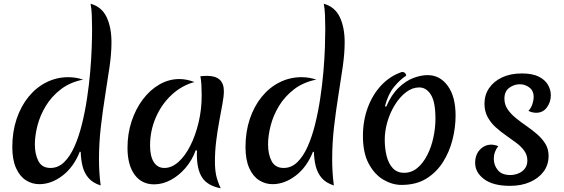

<svg xmlns="http://www.w3.org/2000/svg" viewBox="-20 -977 3026 1030"><path d="M408 -163Q375 -80 315 -34.5Q255 11 191 11Q152 11 119 -10Q86 -31 66 -75.5Q46 -120 46 -188Q46 -270 69 -338.5Q92 -407 133 -457.5Q174 -508 229 -535.5Q284 -563 347 -563Q367 -563 387.5 -559.5Q408 -556 426 -550Q356 -536 306.5 -498Q257 -460 226 -409Q195 -358 181 -303.5Q167 -249 167 -202Q167 -150 186 -113Q205 -76 251 -76Q292 -76 324 -107Q356 -138 379.5 -191Q403 -244 419.5 -310.5Q436 -377 447 -450Q458 -523 464 -593Q470 -663 472 -722.5Q474 -782 474 -822Q474 -861 472.5 -895.5Q471 -930 466 -957Q526 -940 552 -885Q578 -830 578 -750Q578 -690 567.5 -617.5Q557 -545 544 -464Q531 -383 521 -296.5Q511 -210 511 -122Q511 -51 520 18Q477 4 454.5 -22.5Q432 -49 423 -85Q414 -121 413 -162Z M1030 -171Q1011 -118 975.5 -76.5Q940 -35 896 -11.5Q852 12 807 12Q740 12 702 -40Q664 -92 664 -184Q664 -260 686 -326.5Q708 -393 746.5 -444Q785 -495 835.5 -524Q886 -553 943 -553Q980 -553 1023 -537Q954 -518 900 -467.5Q846 -417 815.5 -346Q785 -275 785 -197Q785 -139 805 -107.5Q825 -76 862 -76Q901 -76 937 -108Q973 -140 1001 -195.5Q1029 -251 1045.5 -320.5Q1062 -390 1062 -466Q1062 -493 1060.5 -520.5Q1059 -548 1055 -568Q1065 -569 1072.5 -569.5Q1080 -570 1091 -570Q1181 -570 1181 -488Q1181 -462 1173.5 -421Q1166 -380 1156.5 -329Q1147 -278 1140 -222Q1133 -166 1133 -111Q1133 -68 1139.5 -37Q1146 -6 1164 33Q1095 20 1065.5 -23Q1036 -66 1036 -151Q1036 -163 1037 -169Z M1659 -163Q1626 -80 1566 -34.5Q1506 11 1442 11Q1403 11 1370 -10Q1337 -31 1317 -75.5Q1297 -120 1297 -188Q1297 -270 1320 -338.5Q1343 -407 1384 -457.5Q1425 -508 1480 -535.5Q1535 -563 1598 -563Q1618 -563 1638.5 -559.5Q1659 -556 1677 -550Q1607 -536 1557.5 -498Q1508 -460 1477 -409Q1446 -358 1432 -303.5Q1418 -249 1418 -202Q1418 -150 1437 -113Q1456 -76 1502 -76Q1543 -76 1575 -107Q1607 -138 1630.5 -191Q1654 -244 1670.5 -310.5Q1687 -377 1698 -450Q1709 -523 1715 -593Q1721 -663 1723 -722.5Q1725 -782 1725 -822Q1725 -861 1723.5 -895.5Q1722 -930 1717 -957Q1777 -940 1803 -885Q1829 -830 1829 -750Q1829 -690 1818.5 -617.5Q1808 -545 1795 -464Q1782 -383 1772 -296.5Q1762 -210 1762 -122Q1762 -51 1771 18Q1728 4 1705.5 -22.5Q1683 -49 1674 -85Q1665 -121 1664 -162Z M2134 15Q2085 15 2037.5 -12.5Q1990 -40 1958.5 -98Q1927 -156 1927 -247Q1927 -330 1953 -400Q1979 -470 2025.5 -519.5Q2072 -569 2136 -591Q2147 -591 2153 -585Q2159 -579 2159 -571Q2126 -550 2094 -511Q2062 -472 2045 -407L2052 -405Q2080 -470 2119 -507Q2158 -544 2198.5 -559Q2239 -574 2274 -574Q2340 -574 2382 -516.5Q2424 -459 2424 -357Q2424 -293 2407.5 -227.5Q2391 -162 2356 -107Q2321 -52 2266.5 -18.5Q2212 15 2134 15ZM2148 -50Q2188 -50 2219 -76Q2250 -102 2272 -145Q2294 -188 2305 -239.5Q2316 -291 2316 -341Q2316 -430 2291.5 -469Q2267 -508 2229 -508Q2192 -508 2158.5 -482.5Q2125 -457 2099 -415.5Q2073 -374 2058.5 -324.5Q2044 -275 2044 -228Q2044 -181 2054 -140.5Q2064 -100 2087 -75Q2110 -50 2148 -50Z M2716 20Q2625 20 2577 -16Q2529 -52 2529 -103Q2529 -147 2554.5 -174Q2580 -201 2616 -201Q2624 -201 2633.5 -199Q2643 -197 2653 -193Q2629 -163 2629 -125Q2629 -91 2650.5 -64.5Q2672 -38 2718 -38Q2739 -38 2760.5 -46.5Q2782 -55 2795.5 -72.5Q2809 -90 2809 -116Q2809 -145 2792.5 -168Q2776 -191 2750 -210.5Q2724 -230 2694.5 -250.5Q2665 -271 2639 -294.5Q2613 -318 2596 -349Q2579 -380 2579 -421Q2579 -468 2604 -504.5Q2629 -541 2674 -562Q2719 -583 2779 -583Q2836 -583 2870 -566Q2904 -549 2919.5 -522Q2935 -495 2935 -466Q2935 -430 2914 -401Q2893 -372 2856 -372Q2836 -372 2815 -382Q2830 -399 2836.5 -420Q2843 -441 2843 -456Q2843 -490 2820 -507.5Q2797 -525 2769 -525Q2738 -525 2712 -506Q2686 -487 2686 -448Q2686 -416 2703 -391Q2720 -366 2747 -344Q2774 -322 2804.5 -301Q2835 -280 2862 -256.5Q2889 -233 2906 -205Q2923 -177 2923 -141Q2923 -93 2896.5 -57Q2870 -21 2823.5 -0.5Q2777 20 2716 20Z"/></svg>

Font: Merienda Medium
Style: Regular
Weight: 500
Designer: Eduardo Rodriguez Tunni
Foundry: Eduardo Rodriguez Tunni
Version: Version 2.001; ttfautohint (v1.8.4.7-5d5b)